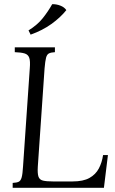

<svg xmlns="http://www.w3.org/2000/svg" viewBox="-20 -889 544 909"><path d="M40 0V-23Q59 -24 68.5 -28.5Q78 -33 82.5 -49Q87 -65 89 -100L121 -565Q124 -600 118.5 -615.5Q113 -631 96.5 -636Q80 -641 50 -642V-665H240V-642Q221 -641 211.5 -636Q202 -631 198 -615.5Q194 -600 191 -565L159 -100Q157 -68 162 -53Q167 -38 183.5 -34Q200 -30 230 -30H324Q374 -30 403.5 -46.5Q433 -63 448 -91.5Q463 -120 468 -155H491L472 0ZM227 -869Q246 -870 265.5 -862.5Q285 -855 294 -841Q266 -806 223.5 -775.5Q181 -745 125 -725L115 -745Q157 -771 182.5 -803Q208 -835 227 -869Z"/></svg>

Font: Bona Nova
Style: Italic
Weight: 400
Italic angle: -4°
Designer: Mateusz Machalski
Foundry: Capitalics
Version: Version 4.001; ttfautohint (v1.8.3)